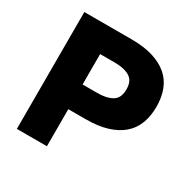

<svg xmlns="http://www.w3.org/2000/svg" viewBox="-157 -848 985 996"><g transform="rotate(30 335.0 -350.0)"><path d="M70 0V-700H355Q427.6 -700 481.3 -683.5Q535 -667 570.5 -636.5Q606 -606 623 -561.5Q640 -517 640 -461Q640 -405 623 -360.5Q606 -316 570.5 -285.5Q535 -255 481.3 -238.5Q427.6 -222 355 -222H250V0ZM250 -370H335Q369.6 -370 393.4 -376.1Q417.3 -382.2 432.1 -393.1Q447 -404 453.5 -421.5Q460 -439 460 -461.5Q460 -484 453.5 -501Q447 -518 432.1 -528.9Q417.3 -539.8 393.4 -545.9Q369.6 -552 335 -552H250Z"/></g></svg>

Font: Golos Text VF
Style: Regular
Weight: 400
Designer: A.Korolkova, Vitaly Kuzmin
Foundry: ParaType Ltd
Version: Version 2.003